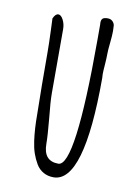

<svg xmlns="http://www.w3.org/2000/svg" viewBox="-80 -732 581 802"><g transform="rotate(10 210.5 -331.5)"><path d="M332 -428.7Q332 -433.6 331.5 -437.5Q331.1 -440.9 331.1 -445.8Q331.1 -457 333.5 -487.8Q335.4 -512.7 335.4 -529.3Q335.4 -547.9 338.9 -579.1Q342.3 -610.4 342.3 -629.9Q342.3 -641.6 341.3 -653.3Q339.8 -663.1 332 -670.7Q324.2 -678.2 311.5 -678.2Q295.9 -678.2 290 -672.6Q284.2 -667 284.2 -654.8Q284.2 -650.4 284.7 -647V-638.2V-582Q284.7 -44.4 213.4 -44.4Q149.9 -44.4 149.9 -117.7Q149.9 -150.9 143.1 -223.6Q135.7 -293.9 135.7 -329.6V-601.6Q135.7 -622.6 126.5 -640.6Q117.2 -658.7 105.5 -658.7Q93.3 -658.7 84 -637.7L85.9 -591.8Q88.4 -529.3 88.4 -494.6Q88.4 -350.6 90.8 -231Q90.8 -170.9 97.7 -120.6Q101.6 -91.8 109.4 -69.1Q117.2 -46.4 129.4 -25.9Q141.1 -6.3 160.2 4.4Q179.2 15.1 203.1 15.1Q332 15.1 332 -428.7Z"/></g></svg>

Font: Amatica SC
Style: Bold
Weight: 400
Designer: Vernon Adams, Ben Nathan
Foundry: newtypography
Version: Version 2.000